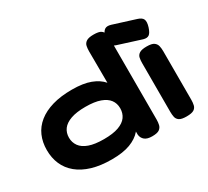

<svg xmlns="http://www.w3.org/2000/svg" viewBox="-142 -950 1289 1188"><g transform="rotate(-30 502.5 -355.5)"><path d="M349 8Q269 8 209 -10Q149 -28 108.5 -61.5Q68 -95 48 -141Q28 -187 28 -243Q28 -299 48 -344.5Q68 -390 108.5 -422.5Q149 -455 209 -472.5Q269 -490 349 -490Q429 -490 480.5 -470.5Q532 -451 561 -417Q590 -383 601.5 -339.5Q613 -296 613 -247Q613 -193 601.5 -146Q590 -99 561 -65Q532 -31 480.5 -11.5Q429 8 349 8ZM369 -125Q434 -125 474 -139.5Q514 -154 532.5 -180Q551 -206 551 -241Q551 -276 532 -301.5Q513 -327 473 -341.5Q433 -356 368 -356Q304 -356 263.5 -341.5Q223 -327 204 -301.5Q185 -276 185 -241Q185 -207 204 -180.5Q223 -154 263.5 -139.5Q304 -125 369 -125ZM636 9Q601 9 583.5 -5.5Q566 -20 563 -44L560 -642Q560 -661 563.5 -678.5Q567 -696 583 -707Q599 -718 635 -718Q673 -718 688 -707.5Q703 -697 707 -680Q711 -663 711 -643V-67Q711 -48 707 -30.5Q703 -13 688 -2Q673 9 636 9Z M882 9Q846 9 830.5 -1.5Q815 -12 811.5 -29.5Q808 -47 808 -66V-415Q808 -435 811.5 -452Q815 -469 831 -479.5Q847 -490 883 -490Q920 -490 935 -479Q950 -468 954 -451Q958 -434 958 -413V-65Q958 -46 954 -28.5Q950 -11 934.5 -1Q919 9 882 9ZM888 -539 724 -591Q694 -601 686.5 -618.5Q679 -636 690 -670Q702 -704 717.5 -714Q733 -724 760 -716L919 -666Q949 -657 956.5 -639Q964 -621 953 -586Q942 -552 927.5 -542Q913 -532 888 -539Z"/></g></svg>

Font: Fredoka Expanded SemiBold
Style: Regular
Weight: 600
Width: 7
Designer: Ben Nathan
Foundry: Milena B. Brandão, Ben Nathan
Version: Version 2.001